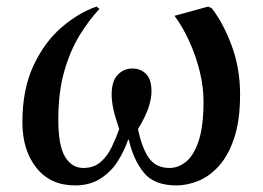

<svg xmlns="http://www.w3.org/2000/svg" viewBox="-20 -549 799 583"><path d="M208 14Q133 14 90.5 -39.5Q48 -93 48 -178Q48 -278 81.5 -349.5Q115 -421 166.5 -465.5Q218 -510 273 -529L282 -522Q250 -488 221.5 -441.5Q193 -395 175 -332Q157 -269 157 -185Q157 -107 177.5 -73Q198 -39 233 -39Q265 -39 285.5 -57Q306 -75 319 -102Q332 -129 342 -157Q328 -198 323.5 -221Q319 -244 319 -262Q319 -303 337.5 -322Q356 -341 382 -341Q407 -341 423.5 -324.5Q440 -308 440 -271Q440 -250 431 -222.5Q422 -195 399 -157Q412 -96 433.5 -67.5Q455 -39 495 -39Q522 -39 545.5 -58.5Q569 -78 583.5 -122Q598 -166 598 -241Q598 -285 586.5 -332Q575 -379 555 -423Q535 -467 510 -501L612 -529L623 -524Q658 -479 683.5 -410.5Q709 -342 709 -262Q709 -184 691.5 -131Q674 -78 645.5 -46Q617 -14 583 0Q549 14 516 14Q448 14 416.5 -25Q385 -64 371 -125H369Q358 -92 338 -60Q318 -28 285.5 -7Q253 14 208 14Z"/></svg>

Font: Literata 72pt Medium
Style: Italic
Weight: 500
Italic angle: -2°
Designer: Latin by Veronika Burian and Jose Scaglione. Greek by Irene Vlachou. Cyrillic by Vera Evstafieva
Foundry: TypeTogether
Version: Version 3.002